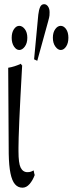

<svg xmlns="http://www.w3.org/2000/svg" viewBox="-20 -829 345 913"><path d="M21.5 -97.7Q20.5 -297.4 19 -506.8Q49.3 -511.7 79.6 -525.9Q82.5 -517.1 85.4 -518.6Q81.5 -437.5 77.1 -366.2Q73.7 -301.8 71.8 -255.9Q70.3 -210.9 68.8 -175.8Q67.9 -149.9 67.9 -126.5Q67.9 -118.7 67.9 -110.8Q67.9 -52.2 78.1 -32.2Q88.9 -10.3 110.4 -10.3Q120.6 -10.3 127.7 -12.9Q134.8 -15.6 140.1 -18.6Q142.6 -2.9 145 3.4Q135.7 28.8 120.6 46.1Q105.5 63.5 86.9 63.5Q65.4 63.5 51.3 47.1Q37.1 30.8 29.8 -4.9Q22.5 -40.5 21.5 -97.7ZM294.2 -607.4Q283.2 -591.3 269 -591.3Q254.9 -591.3 243.2 -607.7Q231.4 -624 231.4 -649.4Q231.4 -674.8 242.7 -690.4Q253.9 -706.1 268.6 -706.1Q283.2 -706.1 294.2 -690.7Q305.2 -675.3 305.2 -649.4Q305.2 -623.5 294.2 -607.4ZM215.8 -771Q215.8 -762.7 215.3 -755.6Q214.8 -748.5 209 -727.5Q209 -727.5 157.2 -540L142.1 -546.9L162.1 -759.3Q164.6 -782.2 171.4 -796.9Q177.7 -809.1 189.9 -809.1Q200.7 -809.1 208.3 -798.3Q215.8 -787.6 215.8 -771ZM97.9 -607.4Q85.9 -591.3 71.8 -591.3Q57.6 -591.3 46.6 -607.7Q35.6 -624 35.6 -649.4Q35.6 -674.8 46.4 -690.4Q57.1 -706.1 71.5 -706.1Q85.9 -706.1 97.9 -690.7Q109.9 -675.3 109.9 -649.4Q109.9 -623.5 97.9 -607.4Z"/></svg>

Font: Scarab Serif
Style: Light
Weight: 300
Designer: John Roberts
Foundry: Scarab
Version: 1.0